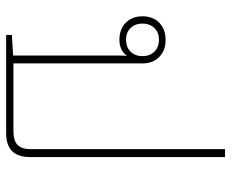

<svg xmlns="http://www.w3.org/2000/svg" viewBox="-82 -650 732 607"><g transform="rotate(90 283.5 -346.0)"><path d="M90 0V-18L155 -22V-347Q155 -370 156 -382Q139 -358 105 -358Q72 -358 51.5 -378Q31 -398 31 -431Q31 -464 51.5 -484Q72 -504 106 -504Q139 -504 159.5 -484Q180 -464 180 -431V-23H395Q424 -23 437.5 -36Q451 -49 451 -78V-692H476V-75Q476 0 401 0ZM105 -379Q129 -379 143 -393.5Q157 -408 157 -431Q157 -454 143 -468.5Q129 -483 105 -483Q82 -483 68 -468.5Q54 -454 54 -431Q54 -408 68 -393.5Q82 -379 105 -379Z"/></g></svg>

Font: Noto Sans Thai Looped UI Thin
Style: Regular
Weight: 100
Designer: Cadson Demak Team
Foundry: Cadson Demak Co., Ltd.
Version: Version 1.000; ttfautohint (v1.8.4.7-5d5b)